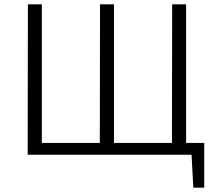

<svg xmlns="http://www.w3.org/2000/svg" viewBox="-20 -710 973 881"><path d="M917 -54V151H867L859 0H107L108 -690H172V-54H438L439 -690H503V-54H769L770 -690H834V-54Z"/></svg>

Font: Taylor Sans Light
Style: Regular
Weight: 300
Italic angle: -8°
Designer: Natanael Gama
Version: Version 1.001 September 8, 2015